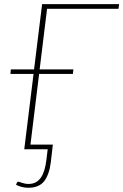

<svg xmlns="http://www.w3.org/2000/svg" viewBox="-20 -723 597 930"><path d="M208 -680.5 172 -387H335.5L333 -365H169.5L127.5 -22.5H236L226 63.5Q218.5 123 193.8 154.8Q169 186.5 117 186.5Q87.5 186.5 58 172.5L61 163.5Q63 159 65.2 158Q67.5 157 69.5 157Q71.5 157 75.8 158.8Q80 160.5 86.2 162.5Q92.5 164.5 100.5 166.2Q108.5 168 118 168Q138.5 168 153.5 159.8Q168.5 151.5 178.8 136.2Q189 121 195.2 99.8Q201.5 78.5 204.5 53L211 0H97.5L142.5 -365H30.5L32.5 -387H145L184 -703H557L554 -680.5Z"/></svg>

Font: Lato ExtraLight
Style: Italic
Weight: 275
Italic angle: -7°
Designer: Lukasz Dziedzic with Adam Twardoch and Botio Nikoltchev
Foundry: tyPoland Lukasz Dziedzic
Version: Version 2.015; 2015-08-06; http://www.latofonts.com/